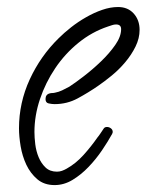

<svg xmlns="http://www.w3.org/2000/svg" viewBox="-20 -494 426 558"><path d="M385.7 -407.2Q385.7 -382.8 374 -358.9Q362.3 -335 344.2 -313.5Q326.2 -292 304.7 -274.4Q283.2 -256.8 264.6 -244.1Q236.3 -224.6 205.6 -208Q174.8 -191.4 138.7 -191.4Q130.9 -191.4 121.6 -193.4Q112.3 -195.3 112.3 -206.1Q112.3 -219.7 125 -222.7Q127.9 -223.6 131.8 -223.6Q135.7 -223.6 139.6 -224.6Q150.4 -226.6 160.6 -231.4Q170.9 -236.3 181.6 -242.2Q198.2 -252.9 223.6 -272.5Q249 -292 273.4 -315.4Q297.9 -338.9 314.9 -363.3Q332 -387.7 332 -409.2Q332 -422.9 317.4 -422.9Q311.5 -422.9 305.7 -420.9Q299.8 -418.9 293.9 -417Q247.1 -401.4 208 -369.6Q168.9 -337.9 140.6 -295.9Q112.3 -253.9 96.2 -206.1Q80.1 -158.2 80.1 -110.4Q80.1 -94.7 82.5 -74.7Q85 -54.7 92.3 -37.1Q99.6 -19.5 112.3 -7.3Q125 4.9 145.5 4.9Q153.3 4.9 160.2 2.4Q167 0 173.8 -3.9Q200.2 -18.6 222.7 -43.5Q245.1 -68.4 262.7 -93.8Q267.6 -99.6 272 -106.4Q276.4 -113.3 281.2 -120.1Q284.2 -125 291 -125Q296.9 -125 302.2 -121.1Q307.6 -117.2 307.6 -110.4Q307.6 -108.4 305.7 -104.5Q293.9 -83 276.4 -57.1Q258.8 -31.2 237.3 -8.8Q215.8 13.7 190.9 28.8Q166 43.9 138.7 43.9Q108.4 43.9 88.4 26.9Q68.4 9.8 56.6 -15.1Q44.9 -40 40 -68.8Q35.2 -97.7 35.2 -121.1Q35.2 -195.3 66.4 -263.2Q97.7 -331.1 150.4 -382.8Q166 -398.4 186.5 -414.6Q207 -430.7 230 -443.8Q252.9 -457 276.9 -465.3Q300.8 -473.6 323.2 -473.6Q351.6 -473.6 368.7 -454.6Q385.7 -435.5 385.7 -407.2Z"/></svg>

Font: Calligraffitti
Style: Regular
Weight: 400
Designer: Dathan Boardman
Foundry: Open Window
Version: Version 1.001